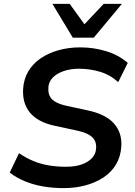

<svg xmlns="http://www.w3.org/2000/svg" viewBox="-20 -959 693 989"><path d="M307 10Q254 10 203.5 1.5Q153 -7 109 -25Q65 -43 30 -70L78 -170Q114 -145 153.5 -129Q193 -113 234.5 -106.5Q276 -100 320 -100Q367 -100 401 -112Q435 -124 454.5 -145.5Q474 -167 475 -195Q477 -220 466.5 -238Q456 -256 432.5 -268Q409 -280 369 -288L258 -312Q176 -330 135.5 -377.5Q95 -425 99 -500Q102 -551 125.5 -591Q149 -631 189.5 -658.5Q230 -686 282 -700.5Q334 -715 393 -715Q462 -715 526.5 -695.5Q591 -676 638 -635L589 -536Q547 -574 494.5 -589.5Q442 -605 387 -605Q343 -605 307 -592.5Q271 -580 250.5 -558Q230 -536 229 -506Q227 -468 248.5 -447Q270 -426 318 -415L429 -391Q522 -372 565.5 -324.5Q609 -277 605 -206Q602 -153 578 -112.5Q554 -72 513 -45Q472 -18 420 -4Q368 10 307 10ZM355 -765 250 -939H339L415 -834L514 -939H608L463 -765Z"/></svg>

Font: Nunito Sans 10pt
Style: Bold Italic
Weight: 700
Italic angle: -9°
Designer: Vernon Adams
Foundry: Vernon Adams
Version: Version 3.101;gftools[0.9.27]